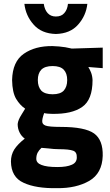

<svg xmlns="http://www.w3.org/2000/svg" viewBox="-20 -750 574 1000"><path d="M278 230Q377 231 445 192Q512 153 515 62Q517 -21 470 -55Q422 -89 297 -89Q235 -89 217 -96Q198 -103 200 -122Q201 -133 205 -146Q209 -160 210 -161Q217 -159 230 -158Q242 -157 251 -157Q354 -155 408 -193Q462 -230 462 -333Q461 -355 454 -373Q447 -390 440 -401L515 -395V-502L354 -497Q352 -498 320 -504Q288 -509 253 -510Q163 -511 104 -470Q45 -429 43 -333Q44 -269 64 -235Q84 -202 111 -184Q109 -181 92 -153Q74 -125 72 -104Q72 -80 82 -60Q92 -40 109 -28Q72 1 54 29Q37 57 37 91Q38 173 103 202Q167 232 278 230ZM286 27Q340 27 361 35Q381 42 380 70Q380 97 354 108Q328 120 279 120Q223 120 196 109Q169 99 169 77Q169 59 176 45Q183 32 196 20Q199 20 231 23Q262 27 286 27ZM254 -259Q214 -259 195 -278Q177 -298 177 -333Q177 -368 195 -387Q214 -406 254 -406Q294 -406 312 -387Q330 -368 330 -333Q330 -298 312 -278Q294 -259 254 -259ZM107 -730Q114 -668 155 -622Q196 -575 271 -573Q346 -575 387 -622Q428 -668 435 -730H334Q331 -700 315 -682Q300 -664 271 -664Q244 -664 228 -682Q212 -700 208 -730Z"/></svg>

Font: RazerF5
Style: Bold
Weight: 700
Foundry: Razer Inc.
Version: Version 1.000;PS 001.001;hotconv 1.0.56